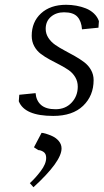

<svg xmlns="http://www.w3.org/2000/svg" viewBox="-20 -474 431 798"><path d="M58.1 -53.2 60.1 -80.1 127.9 -86.9Q130.4 -55.7 150.6 -37.8Q170.9 -20 210.9 -20Q252 -20 277.6 -47.4Q303.2 -74.7 303.2 -113.8Q303.2 -135.7 292.7 -153.3Q282.2 -170.9 265.4 -182.6Q248.5 -194.3 228 -204.8Q207.5 -215.3 187 -226.3Q166.5 -237.3 149.7 -250Q132.8 -262.7 122.3 -282Q111.8 -301.3 111.8 -325.2Q111.8 -382.8 150.6 -418.5Q189.5 -454.1 254.9 -454.1Q276.4 -454.1 296.9 -450.4Q317.4 -446.8 336.7 -439.2Q356 -431.6 370.4 -418Q384.8 -404.3 391.1 -386.2L389.2 -358.9L320.8 -352.1Q318.4 -386.2 301.5 -404.5Q284.7 -422.9 246.1 -422.9Q213.4 -422.9 191.7 -404.3Q169.9 -385.7 169.9 -354Q169.9 -334 180.9 -316.9Q191.9 -299.8 209.5 -287.6Q227.1 -275.4 248.3 -264.2Q269.5 -252.9 290.8 -241Q312 -229 329.6 -215.8Q347.2 -202.6 358.2 -183.3Q369.1 -164.1 369.1 -141.1Q369.1 -76.2 325.4 -34.2Q281.7 7.8 201.2 7.8Q82 7.8 58.1 -53.2ZM104 287.1Q126 267.6 148.9 237.5Q171.9 207.5 171.9 182.1Q171.9 164.6 160.6 157.2Q149.4 149.9 139.2 149.9L121.1 138.2L152.8 78.1Q158.2 78.1 170.2 81.5Q182.1 85 197.8 92Q213.4 99.1 224.6 112.5Q235.8 126 235.8 143.1Q235.8 197.3 119.1 304.2Z"/></svg>

Font: Dehuti
Style: Italic
Weight: 400
Version: Version 1.2